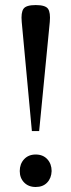

<svg xmlns="http://www.w3.org/2000/svg" viewBox="-20 -727 282 759"><path d="M65.9 -640.1Q62.5 -677.2 72.8 -692.1Q83 -707 121.1 -707Q159.7 -707 169.9 -692.1Q180.2 -677.2 176.8 -640.1L134.8 -209H106ZM58.1 -50.8Q58.1 -79.1 75.4 -97.7Q92.8 -116.2 121.1 -116.2Q149.9 -116.2 167 -97.7Q184.1 -79.1 184.1 -50.8Q183.1 -22.9 166.5 -5.4Q149.9 12.2 121.1 12.2Q92.8 12.2 75.4 -5.6Q58.1 -23.4 58.1 -50.8Z"/></svg>

Font: Heuristica
Style: Regular
Weight: 400
Version: Version 1.0.2